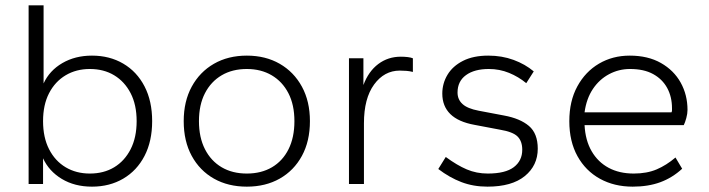

<svg xmlns="http://www.w3.org/2000/svg" viewBox="-20 -688 2650 718"><path d="M324 10Q259 10 211 -19Q163 -48 141 -96V0H87V-668H143V-376Q165 -424 213 -452Q261 -480 324 -480Q390 -480 441 -450Q492 -420 520.5 -365Q549 -310 549 -235Q549 -160 520.5 -105Q492 -50 441 -20Q390 10 324 10ZM316 -39Q368 -39 407 -62.5Q446 -86 468.5 -130Q491 -174 491 -235Q491 -296 468.5 -339.5Q446 -383 407 -406.5Q368 -430 316 -430Q265 -430 225.5 -406.5Q186 -383 163.5 -339.5Q141 -296 141 -235Q141 -174 163.5 -130Q186 -86 225.5 -62.5Q265 -39 316 -39Z M903 10Q833 10 780 -20Q727 -50 697 -105Q667 -160 667 -235Q667 -309 697 -364Q727 -419 780 -449.5Q833 -480 903 -480Q973 -480 1026 -449.5Q1079 -419 1109 -364Q1139 -309 1139 -235Q1139 -160 1109 -105Q1079 -50 1026 -20Q973 10 903 10ZM903 -39Q957 -39 997 -62.5Q1037 -86 1059 -130Q1081 -174 1081 -235Q1081 -296 1058.5 -339.5Q1036 -383 996 -406.5Q956 -430 903 -430Q849 -430 809 -406.5Q769 -383 746.5 -339.5Q724 -296 724 -235Q724 -174 746.5 -130Q769 -86 809 -62.5Q849 -39 903 -39Z M1285 0V-470H1339V-370Q1358 -421 1394.5 -448.5Q1431 -476 1479 -476Q1493 -476 1505 -474.5Q1517 -473 1524 -470V-419Q1512 -422 1500 -423Q1488 -424 1475 -424Q1417 -424 1379 -372Q1341 -320 1341 -227V0Z M1803 10Q1750 10 1705.5 -7Q1661 -24 1619 -56L1647 -101Q1689 -70 1725.5 -54.5Q1762 -39 1804 -39Q1870 -39 1901.5 -63Q1933 -87 1933 -128Q1933 -160 1915.5 -177.5Q1898 -195 1850 -203L1755 -221Q1694 -232 1664 -261.5Q1634 -291 1634 -338Q1634 -376 1653.5 -408.5Q1673 -441 1711.5 -460.5Q1750 -480 1806 -480Q1857 -480 1900.5 -464Q1944 -448 1976 -421L1948 -377Q1919 -401 1883.5 -415.5Q1848 -430 1808 -430Q1754 -430 1722.5 -407Q1691 -384 1691 -342Q1691 -316 1709.5 -299Q1728 -282 1770 -274L1865 -256Q1925 -245 1958 -217Q1991 -189 1991 -132Q1991 -69 1942.5 -29.5Q1894 10 1803 10Z M2346 10Q2277 10 2223.5 -19.5Q2170 -49 2139.5 -104Q2109 -159 2109 -235Q2109 -310 2139 -365Q2169 -420 2220 -450Q2271 -480 2335 -480Q2403 -480 2451.5 -452.5Q2500 -425 2525.5 -379Q2551 -333 2551 -277Q2551 -263 2546.5 -246.5Q2542 -230 2537 -220H2166Q2169 -163 2192.5 -122.5Q2216 -82 2256 -60.5Q2296 -39 2350 -39Q2399 -39 2435.5 -54.5Q2472 -70 2506 -99L2531 -57Q2494 -23 2449 -6.5Q2404 10 2346 10ZM2166 -268H2491Q2493 -271 2493 -275Q2493 -279 2493 -283Q2493 -326 2475 -359Q2457 -392 2422.5 -411Q2388 -430 2336 -430Q2294 -430 2257.5 -410.5Q2221 -391 2197 -355Q2173 -319 2166 -268Z"/></svg>

Font: Gantari Light
Style: Regular
Weight: 300
Designer: Anugrah Pasau
Foundry: Lafontype
Version: Version 1.000; ttfautohint (v1.8.3)